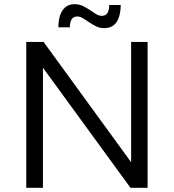

<svg xmlns="http://www.w3.org/2000/svg" viewBox="-20 -901 835 921"><path d="M106 -700H189L630 -94L609 -87V-700H688V0H606L165 -605L186 -612V0H106ZM559 -877Q559 -847 551.5 -821.5Q544 -796 526.5 -781Q509 -766 480 -766Q459 -766 441.5 -774.5Q424 -783 408 -794Q392 -805 378 -813.5Q364 -822 351 -822Q331 -822 323 -807.5Q315 -793 315 -770H260Q260 -800 267.5 -825Q275 -850 292.5 -865.5Q310 -881 338 -881Q359 -881 377 -872.5Q395 -864 411 -853Q427 -842 441 -833.5Q455 -825 468 -825Q488 -825 496 -839.5Q504 -854 504 -877Z"/></svg>

Font: Alexandria Light
Style: Regular
Weight: 300
Designer: Mohamed Gaber
Foundry: Kief Type Foundry
Version: Version 5.100